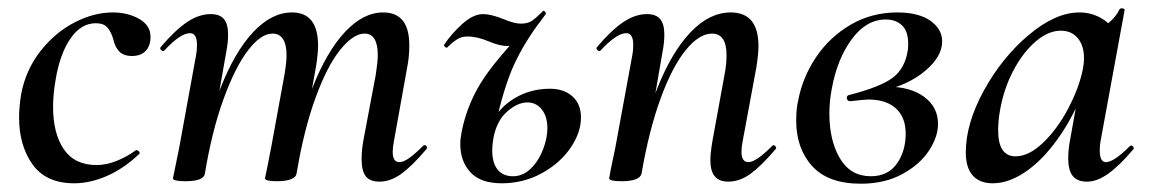

<svg xmlns="http://www.w3.org/2000/svg" viewBox="-20 -429 2773 463"><path d="M26 -146Q26 -170 31 -202Q42 -260 77 -305Q112 -350 159 -374.5Q206 -399 252 -399Q288 -399 315.5 -383.5Q343 -368 343 -340Q343 -319 331.5 -306.5Q320 -294 298 -294Q278 -294 267.5 -305Q257 -316 253 -335Q248 -352 239 -362.5Q230 -373 211 -373Q175 -373 149.5 -335.5Q124 -298 114 -236Q108 -202 108 -171Q108 -107 134 -69Q160 -31 213 -31Q237 -31 262.5 -41.5Q288 -52 308 -67H309Q312 -67 315 -64Q318 -61 316 -58Q278 -22 237.5 -4.5Q197 13 159 13Q91 13 58.5 -32.5Q26 -78 26 -146Z M852 -45Q852 -66 856 -89L886 -248Q891 -280 891 -296Q891 -348 859 -348Q832 -348 800.5 -309Q769 -270 741 -193.5Q713 -117 695 -10L680 -11Q699 -130 733.5 -217.5Q768 -305 812 -352Q856 -399 904 -399Q967 -399 967 -320Q967 -292 962 -267L930 -89Q927 -73 927 -63Q927 -38 943 -38Q953 -38 967 -48Q981 -58 1000 -77Q1002 -79 1004 -79Q1007 -79 1009 -75.5Q1011 -72 1008 -69Q974 -29 948 -10Q922 9 895 9Q872 9 862 -4Q852 -17 852 -45ZM397 1 402 -23 412 -72 453 -297Q455 -306 455 -321Q455 -349 438 -349Q415 -349 376 -307Q375 -306 373 -306Q370 -306 367.5 -309.5Q365 -313 368 -316Q403 -357 431.5 -376Q460 -395 488 -395Q510 -395 520 -383Q530 -371 530 -346Q530 -326 526 -306L474 -10Q471 8 427 8Q397 8 397 1ZM619 1 624 -23Q633 -68 634 -74L666 -249Q671 -279 671 -295Q671 -348 637 -348Q609 -348 578 -307.5Q547 -267 519 -190Q491 -113 474 -10L458 -11Q477 -128 511.5 -216Q546 -304 590.5 -351.5Q635 -399 684 -399Q747 -399 747 -319Q747 -300 742 -268L695 -10Q694 -2 682 3Q670 8 648 8Q619 8 619 1Z M1090 -81Q1090 -95 1093 -110Q1107 -182 1148.5 -243Q1190 -304 1289 -402L1296 -395Q1233 -314 1207.5 -243.5Q1182 -173 1170 -97Q1167 -81 1167 -66Q1167 -36 1180 -20Q1193 -4 1217 -4Q1241 -4 1260 -22.5Q1279 -41 1289.5 -68.5Q1300 -96 1300 -120Q1300 -148 1286.5 -165Q1273 -182 1252 -182Q1228 -182 1203 -160Q1178 -138 1170 -97L1156 -98Q1165 -152 1208 -183.5Q1251 -215 1306 -215Q1340 -215 1360.5 -196.5Q1381 -178 1381 -146Q1381 -109 1355.5 -72Q1330 -35 1286 -11Q1242 13 1190 13Q1139 13 1114.5 -13.5Q1090 -40 1090 -81ZM1057 -314Q1055 -314 1052.5 -316.5Q1050 -319 1051 -321Q1068 -347 1094.5 -371Q1121 -395 1145 -395Q1164 -395 1194 -383Q1220 -372 1236 -372Q1253 -372 1263 -379Q1273 -386 1289 -402Q1289 -403 1291 -403Q1293 -403 1295 -400Q1297 -397 1296 -395Q1268 -355 1246 -336.5Q1224 -318 1204 -318Q1185 -318 1159 -329Q1131 -341 1107 -341Q1093 -341 1082 -334Q1071 -327 1058 -314Z M1693 -43Q1693 -59 1698 -89L1727 -248Q1732 -272 1732 -296Q1732 -348 1697 -348Q1666 -348 1633.5 -308Q1601 -268 1573 -191.5Q1545 -115 1527 -10L1511 -11Q1530 -128 1565 -216Q1600 -304 1645.5 -351.5Q1691 -399 1742 -399Q1809 -399 1809 -318Q1809 -299 1804 -267L1771 -89Q1768 -74 1768 -63Q1768 -38 1785 -38Q1803 -38 1842 -77Q1844 -79 1845 -79Q1848 -79 1850.5 -75.5Q1853 -72 1850 -69Q1816 -29 1790 -10Q1764 9 1736 9Q1714 9 1703.5 -4Q1693 -17 1693 -43ZM1449 1 1453 -21Q1463 -68 1464 -74L1505 -297Q1507 -306 1507 -321Q1507 -349 1490 -349Q1467 -349 1428 -307Q1427 -306 1425 -306Q1422 -306 1419.5 -309.5Q1417 -313 1420 -316Q1455 -357 1483.5 -376Q1512 -395 1540 -395Q1562 -395 1572 -383Q1582 -371 1582 -346Q1582 -326 1578 -306L1527 -10Q1522 8 1479 8Q1449 8 1449 1Z M1900 -138Q1900 -167 1905 -188Q1916 -244 1948.5 -292Q1981 -340 2031.5 -369.5Q2082 -399 2144 -399Q2195 -399 2223.5 -379Q2252 -359 2252 -329Q2252 -293 2211.5 -258.5Q2171 -224 2105 -209L2120 -220Q2175 -220 2208.5 -195.5Q2242 -171 2242 -130Q2242 -99 2220 -65.5Q2198 -32 2155.5 -9Q2113 14 2056 14Q1977 14 1938.5 -28.5Q1900 -71 1900 -138ZM2164 -107Q2164 -146 2140.5 -167.5Q2117 -189 2074 -189Q2065 -189 2031 -185H2030Q2026 -185 2024 -187.5Q2022 -190 2022 -193Q2022 -199 2028 -200Q2102 -219 2132 -241Q2162 -263 2169 -307Q2170 -313 2170 -324Q2170 -354 2155 -368Q2140 -382 2116 -382Q2069 -382 2034 -334.5Q1999 -287 1986 -216Q1980 -185 1980 -155Q1980 -90 2005.5 -47Q2031 -4 2080 -4Q2121 -4 2142.5 -34Q2164 -64 2164 -107Z M2309 -62Q2309 -131 2352.5 -210.5Q2396 -290 2460.5 -344.5Q2525 -399 2583 -399Q2616 -399 2643 -380.5Q2670 -362 2673 -326L2619 -357Q2635 -359 2653 -373.5Q2671 -388 2680 -407Q2682 -409 2685 -409Q2688 -409 2690.5 -407.5Q2693 -406 2692 -405L2634 -89Q2632 -80 2632 -66Q2632 -38 2647 -38Q2666 -38 2705 -77Q2706 -78 2708 -78Q2711 -78 2713 -74.5Q2715 -71 2713 -69Q2680 -30 2653 -10.5Q2626 9 2601 9Q2578 9 2567 -4.5Q2556 -18 2556 -47Q2556 -68 2560 -89L2585 -229L2605 -246Q2580 -168 2541 -109Q2502 -50 2458.5 -18.5Q2415 13 2374 13Q2343 13 2326 -5.5Q2309 -24 2309 -62ZM2591 -261Q2594 -276 2594 -289Q2594 -319 2579 -337Q2564 -355 2538 -355Q2508 -355 2477.5 -329Q2447 -303 2423.5 -258.5Q2400 -214 2391 -160Q2387 -137 2387 -115Q2387 -52 2429 -52Q2461 -52 2495.5 -85Q2530 -118 2556 -167.5Q2582 -217 2591 -261Z"/></svg>

Font: Cormorant Garamond SemiBold
Style: Italic
Weight: 600
Italic angle: -10°
Designer: Christian Thalmann (Catharsis Fonts)
Foundry: Catharsis Fonts
Version: Version 4.000